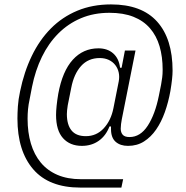

<svg xmlns="http://www.w3.org/2000/svg" viewBox="-20 -730 841 870"><path d="M344 120Q202 120 130.5 37Q59 -46 59 -193Q59 -217 61 -248Q63 -279 71 -316Q89 -404 124 -476.5Q159 -549 210.5 -601Q262 -653 330.5 -681.5Q399 -710 483 -710Q622 -710 692 -632Q762 -554 762 -410Q762 -393 759.5 -370Q757 -347 752 -317Q743 -267 727 -222Q711 -177 687.5 -143Q664 -109 632.5 -89Q601 -69 560 -69Q525 -69 504 -87.5Q483 -106 483 -145V-157H476Q460 -115 427.5 -92Q395 -69 351 -69Q297 -69 265.5 -104Q234 -139 234 -209Q234 -226 236.5 -250.5Q239 -275 244 -305Q263 -408 310 -459.5Q357 -511 426 -511Q467 -511 493 -488Q519 -465 524 -423H531L546 -501H594L532 -190Q530 -180 528.5 -168Q527 -156 527 -147Q527 -130 536 -119.5Q545 -109 567 -109Q616 -109 649.5 -160.5Q683 -212 700 -297L710 -347Q713 -364 715 -379Q717 -394 717 -414Q717 -473 703 -520.5Q689 -568 659.5 -602Q630 -636 584.5 -654Q539 -672 476 -672Q405 -672 347 -647.5Q289 -623 244.5 -578.5Q200 -534 170 -472.5Q140 -411 125 -336L114 -279Q109 -256 107 -235Q105 -214 105 -192Q105 -130 120 -79.5Q135 -29 165 7Q195 43 240.5 62.5Q286 82 347 82H538L530 120ZM369 -113Q417 -113 450 -148.5Q483 -184 494 -240L518 -361Q522 -382 518 -401Q514 -420 502.5 -435Q491 -450 473 -458.5Q455 -467 432 -467Q380 -467 347.5 -431Q315 -395 303 -333L287 -253Q285 -241 284 -230.5Q283 -220 283 -213Q283 -165 304 -139Q325 -113 369 -113Z"/></svg>

Font: IBM Plex Sans Condensed Light
Style: Italic
Weight: 300
Width: 3
Italic angle: -11°
Designer: Mike Abbink, Paul van der Laan, Pieter van Rosmalen
Foundry: Bold Monday
Version: Version 1.3